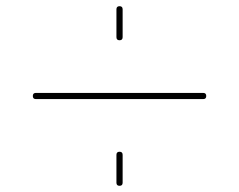

<svg xmlns="http://www.w3.org/2000/svg" viewBox="-20 -600 772 620"><path d="M376 -10Q376 0 366 0Q356 0 356 -10V-100Q356 -110 366 -110Q376 -110 376 -100ZM356 -480V-570Q356 -580 366 -580Q376 -580 376 -570V-480Q376 -470 366 -470Q356 -470 356 -480ZM96 -280Q86 -280 86 -290Q86 -300 96 -300H636Q646 -300 646 -290Q646 -280 636 -280Z"/></svg>

Font: Rounded Mplus 1c Thin
Style: Regular
Weight: 250
Version: Version 1.059.20150529